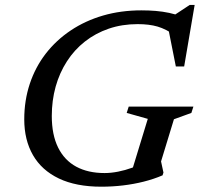

<svg xmlns="http://www.w3.org/2000/svg" viewBox="-20 -728 790 760"><path d="M394 -43Q419 -43 447.2 -48.5Q475.5 -54 502.8 -64Q530 -74 550.5 -87.5L496.5 -33.5L565 -257.5L481.5 -281L489.5 -306H745.5L737.5 -281L668.5 -256L617.5 -89L627 -45L623.5 -34Q588.5 -19 548.8 -9Q509 1 466.8 6Q424.5 11 381 11Q281 11 213 -21.5Q145 -54 110.5 -114Q76 -174 76 -255.5Q76 -330.5 98 -396.5Q120 -462.5 161.2 -515.8Q202.5 -569 260 -607.5Q317.5 -646 388 -666.5Q458.5 -687 539.5 -687Q568.5 -687 596 -684.8Q623.5 -682.5 649.8 -677Q676 -671.5 701.5 -661.5L659 -661L731 -708.5H750.5L709 -465H676L644.5 -623.5L672 -588.5Q637 -613 603.8 -622.8Q570.5 -632.5 525 -632.5Q463 -632.5 410.5 -614.5Q358 -596.5 316 -563.5Q274 -530.5 244.8 -485Q215.5 -439.5 200.2 -384.8Q185 -330 185 -269Q185 -194.5 210 -144Q235 -93.5 281.8 -68.2Q328.5 -43 394 -43Z"/></svg>

Font: Newsreader 16pt Medium
Style: Italic
Weight: 500
Italic angle: -17°
Designer: Hugues Gentile
Foundry: Production Type
Version: Version 1.003